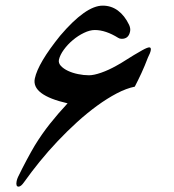

<svg xmlns="http://www.w3.org/2000/svg" viewBox="-20 -679 626 692"><path d="M513.2 -471.7Q501.5 -440.9 489.5 -415Q477.5 -389.2 465.8 -366.7Q435.1 -360.4 400.6 -342.3Q366.2 -324.2 330.3 -298.1Q294.4 -272 258.3 -239.3Q222.2 -206.5 188 -170.4Q153.8 -134.3 123.3 -96.7Q92.8 -59.1 67.4 -23.4Q55.7 -6.3 46.9 -6.3Q36.1 -6.3 40 -26.4Q41 -29.8 42 -33.7Q43 -37.6 44.9 -41Q60.5 -73.2 76.2 -102.5Q91.8 -131.8 105.5 -154.8Q130.9 -196.3 160.4 -233.4Q189.9 -270.5 223.6 -306.6Q92.8 -336.4 105.5 -396Q117.2 -451.7 196.8 -550.3Q289.1 -658.7 350.1 -658.7Q380.9 -658.7 405 -640.9Q429.2 -623 445.3 -589.4Q447.8 -584 449 -577.6Q450.2 -571.3 448.7 -564.9Q443.4 -539.1 418.9 -539.1Q411.1 -539.1 406.2 -542.5Q360.8 -570.8 321.8 -570.8Q303.7 -570.8 282.5 -560.5Q261.2 -550.3 242.4 -534.4Q223.6 -518.6 210 -499.8Q196.3 -481 192.4 -463.9Q189.9 -451.7 199.5 -441.4Q209 -431.2 225.1 -423.6Q241.2 -416 261.5 -411.9Q281.7 -407.7 300.8 -407.7Q317.9 -407.7 344.7 -417Q371.6 -426.3 400.9 -442.9Q414.6 -450.2 437.3 -464.8Q460 -479.5 492.7 -498Q502.4 -503.4 508.8 -505.9Q515.1 -508.3 518.1 -508.3Q525.9 -508.3 522.9 -495.1Q522.5 -490.7 513.2 -471.7Z"/></svg>

Font: XB Zar
Style: Italic
Weight: 400
Italic angle: -12°
Designer: Behnam
Foundry: Irmug
Version: Version 8.005 2009